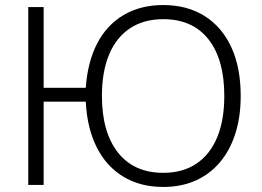

<svg xmlns="http://www.w3.org/2000/svg" viewBox="-20 -733 1038 761"><path d="M627 8Q536 8 468.5 -33Q401 -74 363 -150Q325 -226 320 -330H153V0H92V-705H153V-385H320Q327 -487 365 -560.5Q403 -634 470 -673.5Q537 -713 627 -713Q722 -713 791 -669.5Q860 -626 897 -545.5Q934 -465 934 -353Q934 -269 912.5 -202.5Q891 -136 851 -89Q811 -42 754.5 -17Q698 8 627 8ZM627 -48Q704 -48 758 -84Q812 -120 840.5 -188Q869 -256 869 -353Q869 -498 806 -577.5Q743 -657 627 -657Q550 -657 495.5 -621Q441 -585 412.5 -517Q384 -449 384 -353Q384 -209 447.5 -128.5Q511 -48 627 -48Z"/></svg>

Font: Nunito Sans 12pt Light
Style: Regular
Weight: 300
Designer: Vernon Adams
Foundry: Vernon Adams
Version: Version 3.101;gftools[0.9.27]